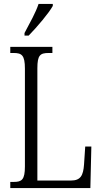

<svg xmlns="http://www.w3.org/2000/svg" viewBox="-20 -951 515 971"><path d="M104 -784V-771H125C169 -816 228 -886 247 -921V-931H175C160 -886 133 -839 104 -784ZM32 0H437L442 -210H411L405 -119C401 -64 388 -38 339 -38H169V-606C169 -672 183 -683 226 -683H245V-714H32V-683H49C90 -683 106 -672 106 -604V-109C106 -42 90 -31 50 -31H32Z"/></svg>

Font: Noto Serif Myanmar ExtraCondensed Light
Style: Regular
Weight: 300
Width: 2
Designer: Ben Mitchell and the Monotype Design Team
Foundry: Monotype Imaging Inc.
Version: Version 2.106